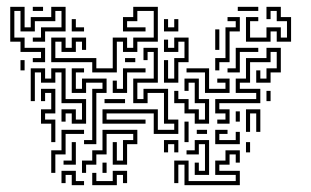

<svg xmlns="http://www.w3.org/2000/svg" viewBox="-20 -536 909 562"><path d="M76 -354V-366H100V-384H40V-414H10V-516H52V-456H70V-486H130V-516H172V-444H112V-414H76V-426H100V-456H160V-504H142V-474H82V-444H40V-504H22V-426H52V-396H112V-354ZM76 -504V-516H106V-504ZM250 -324V-354H130V-426H172V-396H190V-426H232V-390H220V-414H202V-384H160V-414H142V-366H262V-336H310V-426H352V-396H370V-426H430V-504H382V-474H352V-456H406V-444H340V-486H370V-516H442V-414H382V-384H340V-414H322V-324ZM676 -504V-516H736V-504ZM700 -414V-486H736V-474H712V-426H760V-456H802V-426H820V-474H790V-504H772V-480H760V-516H802V-486H832V-414H790V-444H772V-414ZM610 -330V-366H640V-456H670V-474H646V-486H682V-444H652V-354H622V-330ZM460 -444V-480H472V-456H490V-480H502V-444ZM190 -444V-480H202V-456H226V-444ZM610 -390V-450H622V-390ZM460 -294V-360H472V-306H490V-366H520V-414H502V-384H460V-420H472V-396H490V-426H532V-354H502V-294ZM430 -144V-204H292V-186H406V-174H280V-216H442V-156H490V-174H460V-264H412V-234H370V-306H430V-384H412V-360H400V-396H442V-294H382V-246H400V-276H472V-186H502V-144ZM616 -174V-186H640V-204H610V-246H730V-264H670V-306H700V-366H760V-396H802V-324H772V-294H730V-330H742V-306H760V-336H790V-384H772V-354H712V-294H682V-276H742V-234H622V-216H652V-174ZM646 -324V-336H670V-396H736V-384H682V-324ZM346 -354V-366H376V-354ZM40 -330V-360H52V-330ZM580 -264V-324H526V-336H592V-276H640V-294H616V-306H652V-264ZM190 -174V-204H172V-180H160V-216H202V-186H220V-234H160V-324H142V-294H100V-324H82V-240H70V-336H112V-306H130V-336H172V-246H232V-174ZM310 -264V-300H322V-276H340V-336H406V-324H352V-264ZM226 -114V-126H250V-276H280V-294H232V-264H190V-336H226V-324H202V-276H220V-306H292V-264H262V-114ZM550 -174V-204H520V-234H490V-270H502V-246H532V-216H562V-186H580V-234H550V-294H532V-270H520V-306H562V-246H592V-174ZM130 -120V-174H100V-216H130V-264H112V-240H100V-276H142V-204H112V-186H142V-120ZM760 -240V-270H772V-240ZM286 -234V-246H346V-234ZM700 -150V-216H742V-150H730V-204H712V-150ZM670 -180V-210H682V-180ZM520 -120V-180H532V-120ZM130 -30V-96H160V-156H226V-144H172V-84H142V-30ZM610 -114V-156H646V-144H622V-126H670V-150H682V-114ZM220 -30V-66H250V-96H280V-156H382V-114H352V-54H310V-120H322V-66H340V-126H370V-144H292V-84H262V-54H232V-30ZM556 -144V-156H586V-144ZM460 -90V-126H502V-90H490V-114H472V-90ZM550 -24V-60H562V-36H580V-114H562V-84H526V-96H550V-126H592V-24ZM166 -54V-66H190V-120H202V-54ZM700 -90V-120H712V-90ZM520 6V-54H502V0H490V-66H532V-6H670V-24H610V-66H640V-96H682V-60H670V-84H652V-54H622V-36H682V6ZM280 -30V-60H292V-30ZM190 6V-24H172V0H160V-36H202V-6H226V6ZM250 6V-30H262V-6H310V-36H352V0H340V-24H322V6Z"/></svg>

Font: Rubik Maze
Style: Regular
Weight: 400
Designer: Hubert and Fischer, NaN
Foundry: Hubert and Fischer, NaN
Version: Version 2.200